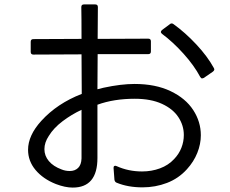

<svg xmlns="http://www.w3.org/2000/svg" viewBox="-20 -820 1040 869"><path d="M131 -643 349 -644Q349 -745 348 -788Q348 -800 360 -800H411Q423 -800 423 -788Q423 -696 422 -644L651 -645Q663 -645 663 -633V-587Q663 -575 651 -575H422L421 -416L449 -423Q528 -440 589 -440Q684 -440 752 -407.5Q820 -375 854.5 -322Q889 -269 889 -208Q889 -168 873 -128Q857 -88 826 -54Q788 -12 735.5 8Q683 28 625 28Q559 28 508 7Q500 4 498 -6L494 -59V-61Q494 -67 498 -69Q502 -71 508 -68Q561 -44 623 -44Q666 -44 704 -58Q742 -72 768 -100Q790 -123 801 -151Q812 -179 812 -209Q812 -252 787.5 -289.5Q763 -327 713 -350Q663 -373 590 -373Q495 -373 421 -346V-105Q421 29 309 29Q275 29 233 13Q175 -10 141 -50.5Q107 -91 107 -142Q107 -207 167 -273Q239 -352 350 -395L349 -574L131 -573Q119 -573 119 -585V-631Q119 -643 131 -643ZM895 -465Q890 -465 886 -472Q859 -523 811 -576.5Q763 -630 713 -667Q708 -672 708 -675Q708 -679 713 -684L748 -710Q752 -714 757 -714Q761 -714 765 -711Q818 -673 868.5 -619Q919 -565 948 -512Q950 -508 950 -505Q950 -501 944 -496L902 -467Q896 -465 895 -465ZM296 -46Q319 -46 333.5 -60Q348 -74 349 -103V-323Q304 -302 263.5 -271.5Q223 -241 201 -205Q181 -175 181 -145Q181 -115 201 -91Q221 -67 259 -53Q276 -46 296 -46Z"/></svg>

Font: LINE Seed JP_TTF Regular
Style: Regular
Weight: 400
Designer: LINE & Fontrix & Fontworks
Version: Version 1.002